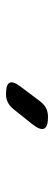

<svg xmlns="http://www.w3.org/2000/svg" viewBox="210 -1035 180 640"><g transform="rotate(90 300.0 -715.0)"><path d="M293 -645Q262 -645 256 -657Q250 -669 269 -694L318 -759Q328 -772 340.5 -778.5Q353 -785 370 -785Q402 -785 408.5 -772.5Q415 -760 395 -734L343 -669Q333 -657 321 -651Q309 -645 293 -645Z"/></g></svg>

Font: Maple Mono Normal
Style: Regular
Weight: 400
Monospace: yes
Designer: subframe7536
Version: Version 7.000